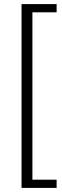

<svg xmlns="http://www.w3.org/2000/svg" viewBox="-20 -755 301 936"><path d="M85 161V-735H256V-695H138V121H256V161Z"/></svg>

Font: Archivo Expanded Thin
Style: Regular
Weight: 250
Width: 7
Designer: Hector Gatti
Foundry: Omnibus-Type
Version: Version 2.001